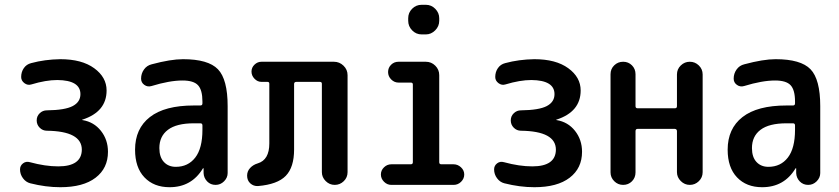

<svg xmlns="http://www.w3.org/2000/svg" viewBox="-20 -780 3540 810"><path d="M225.6 -78.1Q324.2 -78.1 325.2 -148.4Q325.2 -226.6 177.7 -228.5Q160.2 -228.5 147.5 -241.2Q134.8 -253.9 134.8 -272Q134.8 -290 147.5 -302.2Q160.2 -314.5 177.7 -314.5Q253.9 -315.4 286.6 -332.5Q319.3 -349.6 319.3 -382.8Q319.3 -441.4 221.7 -442.4Q173.8 -442.4 112.3 -423.8Q96.7 -418.9 83 -429.2Q69.3 -439.5 69.3 -455.1Q69.3 -476.6 80.6 -492.7Q91.8 -508.8 111.3 -513.7Q168.9 -529.3 234.4 -530.3Q325.2 -530.3 377.4 -492.2Q429.7 -454.1 429.7 -398.4Q429.7 -308.6 328.1 -275.4Q326.2 -275.4 326.2 -274.4Q326.2 -273.4 328.1 -273.4Q376 -265.6 405.8 -228Q435.5 -190.4 435.5 -139.6Q435.5 -70.3 383.3 -30.3Q331.1 9.8 234.4 9.8Q172.9 9.8 107.4 -6.8Q88.9 -11.7 76.7 -28.3Q64.5 -44.9 64.5 -65.4Q64.5 -81.1 77.1 -90.8Q89.8 -100.6 106.4 -95.7Q170.9 -78.1 225.6 -78.1Z M797.9 -259.8Q724.6 -259.8 688.5 -232.4Q652.3 -205.1 652.3 -155.3Q652.3 -117.2 671.4 -96.7Q690.4 -76.2 721.7 -76.2Q773.4 -76.2 803.7 -115.2Q834 -154.3 834 -232.4V-251Q834 -259.8 825.2 -259.8ZM695.3 9.8Q628.9 9.8 589.4 -31.7Q549.8 -73.2 549.8 -148.4Q549.8 -237.3 612.3 -286.1Q674.8 -335 797.9 -335H825.2Q834 -335 834 -343.8V-351.6Q834 -400.4 815.4 -420.4Q796.9 -440.4 750 -440.4Q695.3 -440.4 619.1 -417Q602.5 -412.1 588.9 -421.9Q575.2 -431.6 575.2 -448.2Q575.2 -469.7 587.4 -486.8Q599.6 -503.9 620.1 -508.8Q700.2 -530.3 752 -530.3Q858.4 -530.3 899.4 -487.8Q940.4 -445.3 940.4 -332V-49.8Q940.4 -30.3 925.3 -15.1Q910.2 0 889.6 0Q868.2 0 854 -14.6Q839.8 -29.3 838.9 -49.8V-69.3Q838.9 -70.3 837.9 -70.3Q835.9 -70.3 835.9 -69.3Q788.1 9.8 695.3 9.8Z M1068.4 4.9Q1049.8 5.9 1036.1 -6.3Q1022.5 -18.6 1022.5 -39.1Q1022.5 -57.6 1035.2 -71.3Q1047.9 -85 1067.4 -90.8Q1116.2 -105.5 1116.2 -174.8V-426.8Q1116.2 -434.6 1108.4 -434.6H1083Q1066.4 -434.6 1053.7 -447.8Q1041 -460.9 1041 -478Q1041 -495.1 1053.7 -507.3Q1066.4 -519.5 1083 -519.5H1388.7Q1412.1 -519.5 1429.2 -502.9Q1446.3 -486.3 1446.3 -462.9V-53.7Q1446.3 -31.2 1430.2 -15.6Q1414.1 0 1392.1 0Q1370.1 0 1354 -16.1Q1337.9 -32.2 1337.9 -53.7V-426.8Q1337.9 -434.6 1329.1 -434.6H1230.5Q1221.7 -434.6 1220.7 -426.8V-149.4Q1220.7 -74.2 1185.5 -38.1Q1150.4 -2 1068.4 4.9Z M1758.8 -759.8H1776.4Q1799.8 -759.8 1816.4 -742.7Q1833 -725.6 1833 -703.1V-692.4Q1833 -668.9 1815.9 -651.9Q1798.8 -634.8 1776.4 -634.8H1758.8Q1735.4 -634.8 1718.8 -651.9Q1702.1 -668.9 1702.1 -692.4V-703.1Q1702.1 -726.6 1718.8 -743.2Q1735.4 -759.8 1758.8 -759.8ZM1630.9 0Q1613.3 0 1600.1 -13.2Q1586.9 -26.4 1586.9 -43.9Q1586.9 -61.5 1600.1 -74.2Q1613.3 -86.9 1630.9 -86.9H1712.9Q1721.7 -86.9 1721.7 -95.7V-423.8Q1721.7 -431.6 1712.9 -431.6H1661.1Q1643.6 -431.6 1630.4 -444.8Q1617.2 -458 1617.2 -476.1Q1617.2 -494.1 1629.9 -506.8Q1642.6 -519.5 1661.1 -519.5H1776.4Q1799.8 -519.5 1816.4 -502.9Q1833 -486.3 1833 -462.9V-95.7Q1833 -86.9 1841.8 -86.9H1893.6Q1911.1 -86.9 1924.8 -74.2Q1938.5 -61.5 1938.5 -43.9Q1938.5 -26.4 1925.3 -13.2Q1912.1 0 1893.6 0Z M2225.6 -78.1Q2324.2 -78.1 2325.2 -148.4Q2325.2 -226.6 2177.7 -228.5Q2160.2 -228.5 2147.5 -241.2Q2134.8 -253.9 2134.8 -272Q2134.8 -290 2147.5 -302.2Q2160.2 -314.5 2177.7 -314.5Q2253.9 -315.4 2286.6 -332.5Q2319.3 -349.6 2319.3 -382.8Q2319.3 -441.4 2221.7 -442.4Q2173.8 -442.4 2112.3 -423.8Q2096.7 -418.9 2083 -429.2Q2069.3 -439.5 2069.3 -455.1Q2069.3 -476.6 2080.6 -492.7Q2091.8 -508.8 2111.3 -513.7Q2168.9 -529.3 2234.4 -530.3Q2325.2 -530.3 2377.4 -492.2Q2429.7 -454.1 2429.7 -398.4Q2429.7 -308.6 2328.1 -275.4Q2326.2 -275.4 2326.2 -274.4Q2326.2 -273.4 2328.1 -273.4Q2376 -265.6 2405.8 -228Q2435.5 -190.4 2435.5 -139.6Q2435.5 -70.3 2383.3 -30.3Q2331.1 9.8 2234.4 9.8Q2172.9 9.8 2107.4 -6.8Q2088.9 -11.7 2076.7 -28.3Q2064.5 -44.9 2064.5 -65.4Q2064.5 -81.1 2077.1 -90.8Q2089.8 -100.6 2106.4 -95.7Q2170.9 -78.1 2225.6 -78.1Z M2555.7 -52.7V-466.8Q2555.7 -489.3 2571.3 -504.4Q2586.9 -519.5 2608.9 -519.5Q2630.9 -519.5 2646 -504.4Q2661.1 -489.3 2661.1 -466.8V-332Q2661.1 -323.2 2669.9 -323.2H2827.1Q2835.9 -323.2 2835.9 -332V-465.8Q2835.9 -488.3 2852.1 -503.9Q2868.2 -519.5 2890.1 -519.5Q2912.1 -519.5 2928.2 -503.9Q2944.3 -488.3 2944.3 -465.8V-53.7Q2944.3 -31.2 2928.2 -15.6Q2912.1 0 2890.1 0Q2868.2 0 2852.1 -16.1Q2835.9 -32.2 2835.9 -53.7V-226.6Q2835.9 -235.4 2827.1 -236.3H2669.9Q2661.1 -236.3 2661.1 -226.6V-52.7Q2661.1 -30.3 2646 -15.1Q2630.9 0 2608.9 0Q2586.9 0 2571.3 -15.6Q2555.7 -31.2 2555.7 -52.7Z M3297.9 -259.8Q3224.6 -259.8 3188.5 -232.4Q3152.3 -205.1 3152.3 -155.3Q3152.3 -117.2 3171.4 -96.7Q3190.4 -76.2 3221.7 -76.2Q3273.4 -76.2 3303.7 -115.2Q3334 -154.3 3334 -232.4V-251Q3334 -259.8 3325.2 -259.8ZM3195.3 9.8Q3128.9 9.8 3089.4 -31.7Q3049.8 -73.2 3049.8 -148.4Q3049.8 -237.3 3112.3 -286.1Q3174.8 -335 3297.9 -335H3325.2Q3334 -335 3334 -343.8V-351.6Q3334 -400.4 3315.4 -420.4Q3296.9 -440.4 3250 -440.4Q3195.3 -440.4 3119.1 -417Q3102.5 -412.1 3088.9 -421.9Q3075.2 -431.6 3075.2 -448.2Q3075.2 -469.7 3087.4 -486.8Q3099.6 -503.9 3120.1 -508.8Q3200.2 -530.3 3252 -530.3Q3358.4 -530.3 3399.4 -487.8Q3440.4 -445.3 3440.4 -332V-49.8Q3440.4 -30.3 3425.3 -15.1Q3410.2 0 3389.6 0Q3368.2 0 3354 -14.6Q3339.8 -29.3 3338.9 -49.8V-69.3Q3338.9 -70.3 3337.9 -70.3Q3335.9 -70.3 3335.9 -69.3Q3288.1 9.8 3195.3 9.8Z"/></svg>

Font: Rounded Mgen+ 1m medium
Style: Regular
Weight: 500
Designer: [Source Han Sans]
Ryoko NISHIZUKA  (kana & ideographs); Paul D. Hunt (Latin, Greek & Cyrillic); Wenlong ZHANG  (bopomofo
Version: Version 1.059.20150602